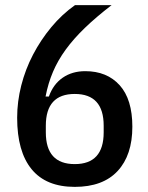

<svg xmlns="http://www.w3.org/2000/svg" viewBox="-20 -718 580 750"><path d="M272 12Q160 12 103.5 -57Q47 -126 47 -258Q47 -321 63 -384Q79 -447 109 -504.5Q139 -562 180.5 -612Q222 -662 273 -698H416Q355 -651 311 -608.5Q267 -566 236.5 -524Q206 -482 187 -437.5Q168 -393 158 -341H171Q188 -389 225 -414.5Q262 -440 313 -440Q398 -440 447.5 -385Q497 -330 497 -223Q497 -112 439.5 -50Q382 12 272 12ZM272 -77Q385 -77 385 -201V-227Q385 -351 272 -351Q159 -351 159 -227V-201Q159 -77 272 -77Z"/></svg>

Font: IBM Plex Sans Condensed Medium
Style: Regular
Weight: 500
Width: 3
Designer: Mike Abbink, Paul van der Laan, Pieter van Rosmalen
Foundry: Bold Monday
Version: Version 1.3